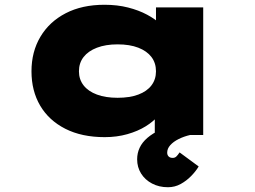

<svg xmlns="http://www.w3.org/2000/svg" viewBox="-20 -566 1070 805"><path d="M419 9Q323 9 254 -26Q185 -61 148.5 -123Q112 -185 112 -267Q112 -349 149.5 -412Q187 -475 255.5 -510.5Q324 -546 418 -546Q472 -546 517 -534.5Q562 -523 596.5 -504.5Q631 -486 653 -465Q675 -444 682 -426L634 -417V-535H832V0H629V-151L670 -132Q666 -107 645 -82Q624 -57 591 -36.5Q558 -16 514 -3.5Q470 9 419 9ZM473 -156Q524 -156 560 -169.5Q596 -183 615 -208Q634 -233 634 -267Q634 -302 615 -327Q596 -352 560 -366Q524 -380 473 -380Q423 -380 386.5 -366Q350 -352 330.5 -327Q311 -302 311 -267Q311 -233 330.5 -208Q350 -183 386.5 -169.5Q423 -156 473 -156ZM684 219Q647 219 617.5 203.5Q588 188 571.5 161.5Q555 135 555 102Q555 76 565.5 53.5Q576 31 598 12Q620 -7 653.5 -22.5Q687 -38 733 -50L777 0Q751 6 729 17Q707 28 694 42.5Q681 57 681 74Q681 84 687 90Q693 96 704 96Q713 96 719 90.5Q725 85 733 73L813 132Q801 152 781.5 172Q762 192 737.5 205.5Q713 219 684 219Z"/></svg>

Font: Lexend Zetta Black
Style: Regular
Weight: 900
Designer: Bonnie Shaver-Troup, Thomas Jockin
Foundry: Lexend
Version: Version 1.007